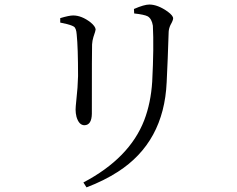

<svg xmlns="http://www.w3.org/2000/svg" viewBox="-20 -766 1040 842"><path d="M710.9 -405.3Q699.2 -142.6 497.1 -12.7Q436.5 26.4 359.4 55.7L345.7 34.2Q547.9 -72.3 612.3 -238.3Q641.6 -314.5 647.5 -408.2Q655.3 -560.5 650.4 -653.3Q645.5 -683.6 627.9 -694.3Q613.3 -702.1 568.4 -707L567.4 -726.6Q612.3 -746.1 634.8 -746.1Q671.9 -746.1 715.8 -714.8Q739.3 -697.3 739.3 -685.5Q739.3 -676.8 727.5 -656.2Q720.7 -641.6 719.7 -627Q715.8 -502.9 710.9 -405.3ZM295.9 -653.3Q279.3 -660.2 244.1 -667V-686.5Q283.2 -698.2 300.8 -698.2Q337.9 -698.2 377 -668Q398.4 -650.4 399.4 -636.7Q399.4 -631.8 389.6 -603.5Q384.8 -587.9 383.8 -571.3Q382.8 -555.7 382.8 -266.6Q381.8 -217.8 350.6 -216.8Q326.2 -216.8 315.4 -253.9Q311.5 -269.5 311.5 -285.2Q311.5 -295.9 314.5 -324.2Q321.3 -383.8 322.3 -432.6Q322.3 -557.6 316.4 -614.3Q314.5 -642.6 303.7 -649.4Q299.8 -651.4 295.9 -653.3Z"/></svg>

Font: GenYoMin JP Regular
Style: Regular
Weight: 400
Version: Version 1.001;PS 1;hotconv 16.6.51;makeotf.lib2.5.65220 DEVE